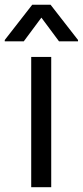

<svg xmlns="http://www.w3.org/2000/svg" viewBox="-54 -784 347 804"><path d="M76.7 -545.5H160.5V0H76.7ZM119.3 -710.2 45.5 -610.8H-34.1V-616.5L81 -764.2H157.7L272.7 -616.5V-610.8H193.2Z"/></svg>

Font: Fast_Sans-Dotted
Style: Regular
Weight: 400
Version: Version 3.018